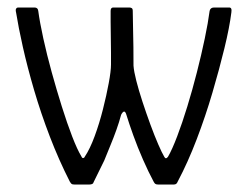

<svg xmlns="http://www.w3.org/2000/svg" viewBox="-20 -492 659 512"><path d="M166 -8Q137 -65 113 -127.5Q89 -190 71 -251.5Q53 -313 41 -366.5Q29 -420 23 -458Q21 -466 23 -469Q25 -472 28 -472H72Q81 -472 82 -463Q86 -433 95.5 -389.5Q105 -346 118 -299Q131 -252 145 -207.5Q159 -163 172.5 -128Q186 -93 197 -75Q199 -70 202 -70.5Q205 -71 206 -74Q220 -95 232.5 -129Q245 -163 254.5 -200.5Q264 -238 270 -270.5Q276 -303 276 -320Q276 -331 276 -351Q276 -371 275.5 -393Q275 -415 275 -434Q275 -453 275 -463Q275 -472 282 -472H325Q328 -472 331 -470.5Q334 -469 334 -463Q334 -442 335 -406.5Q336 -371 336 -317Q337 -302 343.5 -276.5Q350 -251 360 -220.5Q370 -190 381 -160Q392 -130 402 -107Q412 -84 418 -74Q422 -66 428 -74Q439 -93 452.5 -128.5Q466 -164 479.5 -208Q493 -252 505 -299Q517 -346 526 -389Q535 -432 539 -463Q541 -472 551 -472H591Q595 -472 596.5 -469Q598 -466 597 -459Q592 -419 578.5 -363.5Q565 -308 546.5 -245Q528 -182 504.5 -120.5Q481 -59 454 -8Q452 -3 449.5 -1.5Q447 0 444 0H401Q397 0 394.5 -1.5Q392 -3 390 -7Q376 -33 361.5 -66Q347 -99 335.5 -131Q324 -163 317 -186Q312 -203 303 -186Q298 -167 290.5 -146Q283 -125 274.5 -104.5Q266 -84 258 -64Q251 -50 243.5 -34.5Q236 -19 230 -7Q229 -3 226 -1.5Q223 0 219 0H178Q173 0 171 -1.5Q169 -3 166 -8Z"/></svg>

Font: Glory Thin Light
Style: Regular
Weight: 300
Version: Version 1.011